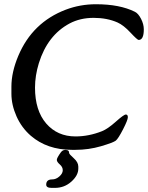

<svg xmlns="http://www.w3.org/2000/svg" viewBox="-20 -706 716 929"><path d="M35.2 -252.9V-287.1Q35.2 -356.4 68.4 -435.5Q136.7 -597.7 298.3 -659.2Q367.7 -685.5 444.3 -685.5Q559.6 -685.5 632.8 -648.9Q648.9 -641.1 662.4 -615Q675.8 -588.9 675.8 -564Q675.8 -512.7 650.9 -512.7Q644.5 -512.7 611.3 -548.3Q578.1 -584 548.8 -597.2Q498 -619.6 432.9 -619.6Q367.7 -619.6 316.4 -592.3Q210 -535.2 168 -400.4Q149.4 -339.8 149.4 -282.2Q149.4 -171.4 203.6 -108.4Q257.8 -45.9 345.2 -45.9Q409.7 -45.9 473.6 -71.3Q501.5 -82.5 540.3 -117.2Q579.1 -151.9 588.9 -151.9Q598.6 -151.9 598.6 -138.7Q598.6 -125.5 575.4 -80.3Q552.2 -35.2 540.3 -25.6Q528.3 -16.1 468.8 1.5Q409.2 19 345.2 19H328.1Q208 19 128.9 -49.3Q84.5 -87.9 59.8 -143.3Q35.2 -198.7 35.2 -252.9ZM358.9 100.1V109.9Q358.9 142.6 325.2 172.9Q291.5 203.1 245.6 203.1H229.5Q203.6 203.1 203.6 187.5Q203.6 162.1 232.4 162.1Q251 162.1 267.3 147.7Q283.7 133.3 283.7 117.7Q283.7 102.1 269.3 89.6Q254.9 77.1 254.9 67.6Q254.9 58.1 273.9 31.7Q282.7 19.5 294.9 19.5H297.9L300.8 20Q314.5 20 314.5 34.2Q314.5 39.6 336.7 59.3Q358.9 79.1 358.9 100.1Z"/></svg>

Font: Averia Serif Libre
Style: Italic
Weight: 400
Italic angle: -7.90001°
Version: Version 1.002